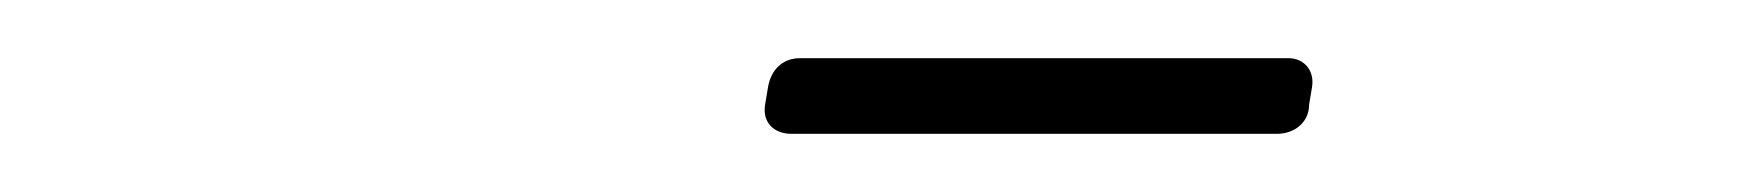

<svg xmlns="http://www.w3.org/2000/svg" viewBox="-20 -649 605 66"><path d="M252 -603H419C425 -603 430 -607 430 -613L431 -619C432 -625 428 -629 423 -629H255C249 -629 245 -625 244 -619L243 -613C242 -607 246 -603 252 -603Z"/></svg>

Font: Barlow Condensed Thin
Style: Italic
Weight: 250
Width: 3
Italic angle: -7°
Designer: Jeremy Tribby
Foundry: Tribby Type
Version: Version 1.422;hotconv 1.0.109;makeotfexe 2.5.65596